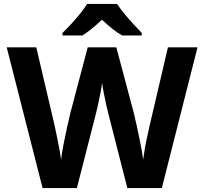

<svg xmlns="http://www.w3.org/2000/svg" viewBox="-20 -954 1036 974"><path d="M982 -714 801 0H626L531 -372Q526 -390 519 -421.5Q512 -453 506 -484.5Q500 -516 498 -534Q496 -516 490 -484.5Q484 -453 477 -421.5Q470 -390 465 -371L370 0H196L14 -714H164L255 -326Q260 -303 267 -269.5Q274 -236 280.5 -202Q287 -168 290 -144Q294 -179 302.5 -223Q311 -267 320.5 -309.5Q330 -352 337 -381L425 -714H570L659 -380Q666 -351 675.5 -308Q685 -265 693.5 -221Q702 -177 706 -144Q709 -168 715 -202Q721 -236 728.5 -269Q736 -302 741 -325L832 -714ZM574 -934Q589 -911 611.5 -883.5Q634 -856 658 -830.5Q682 -805 699 -787V-774H600Q573 -789 548.5 -809Q524 -829 497 -854Q471 -829 447.5 -810Q424 -791 398 -774H297V-787Q316 -805 340 -831Q364 -857 386 -884Q408 -911 422 -934Z"/></svg>

Font: Noto Sans Cherokee
Style: Bold
Weight: 700
Designer: Monotype Design Team
Foundry: Monotype Imaging Inc.
Version: Version 2.001; ttfautohint (v1.8.4.7-5d5b)